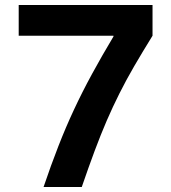

<svg xmlns="http://www.w3.org/2000/svg" viewBox="-20 -750 687 770"><path d="M154.7 0Q184.7 -88.7 214.4 -164.5Q244 -240.4 276.9 -310.7Q309.7 -381.1 348.7 -452.7Q387.7 -524.4 435.1 -603.7V-606.7H55V-730H591.7V-606.7Q550.7 -540.4 518.1 -484.4Q485.6 -428.4 459 -375.2Q432.3 -322 408.1 -266.2Q384 -210.3 359.8 -145.5Q335.6 -80.7 307.9 0Z"/></svg>

Font: M PLUS 2 Thin
Style: Regular
Weight: 100
Designer: Coji Morishita
Foundry: UNDERFOREST DESIGN
Version: Version 1.001